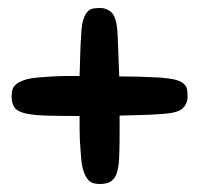

<svg xmlns="http://www.w3.org/2000/svg" viewBox="-20 -589 499 480"><path d="M383 -304Q360 -302 334.5 -301.5Q309 -301 279 -300V-255Q279 -221 278 -197Q277 -173 272.5 -158Q268 -143 258 -136Q248 -129 230 -129Q221 -129 213.5 -131Q206 -133 200 -140Q194 -147 189.5 -159.5Q185 -172 183 -192Q182 -207 181 -218.5Q180 -230 179.5 -242Q179 -254 179 -267.5Q179 -281 179 -299Q128 -299 95.5 -300Q63 -301 43.5 -305.5Q24 -310 16.5 -320Q9 -330 9 -348Q9 -357 11 -364.5Q13 -372 20 -378Q27 -384 39.5 -388.5Q52 -393 72 -395Q87 -396 98.5 -397Q110 -398 122 -398.5Q134 -399 147.5 -399Q161 -399 179 -399Q180 -425 180.5 -450.5Q181 -476 183 -502Q184 -526 188 -539Q192 -552 198 -559Q204 -566 212 -567.5Q220 -569 230 -569Q248 -569 260 -556.5Q272 -544 274 -503Q275 -480 276 -454Q277 -428 278 -398Q328 -398 382 -395Q406 -393 419 -389.5Q432 -386 439 -380Q446 -374 447.5 -366Q449 -358 449 -348Q449 -330 436.5 -318Q424 -306 383 -304Z"/></svg>

Font: Sniglet
Style: Regular
Weight: 400
Designer: Haley Fiege
Foundry: Haley Fiege, Pablo Impallari, Brenda Gallo
Version: Version 2.000; ttfautohint (v0.95) -l 8 -r 50 -G 200 -x 14 -